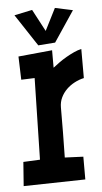

<svg xmlns="http://www.w3.org/2000/svg" viewBox="-50 -702 393 738"><g transform="rotate(-5 146.0 -333.0)"><path d="M277.8 -390.6Q259.3 -386.7 241.7 -377.4Q224.1 -368.2 210.4 -354.7Q196.8 -341.3 188.5 -324Q180.2 -306.6 180.2 -286.1Q180.2 -237.3 179.7 -189.5Q179.2 -141.6 178.2 -92.8L249.5 -89.8V-2L11.2 2.9L18.1 -89.8L82.5 -92.8L89.4 -407.2L37.6 -405.3L34.7 -495.1L165.5 -507.8V-440.4Q175.8 -448.7 189.5 -458.5Q203.1 -468.3 218.3 -477.1Q233.4 -485.8 248.8 -492.9Q264.2 -500 277.8 -502.9ZM258.8 -654.3 179.7 -536.1 114.3 -531.2 33.2 -654.3 102.5 -668.9 147.5 -584 190.4 -668.9Z"/></g></svg>

Font: Maiden Orange
Style: Regular
Weight: 400
Designer: Astigmatic (AOETI)
Foundry: Astigmatic (AOETI)
Version: Version 1.000